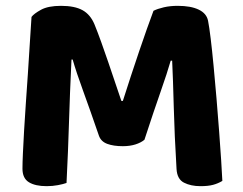

<svg xmlns="http://www.w3.org/2000/svg" viewBox="-20 -630 834 658"><path d="M475 -151Q463 -141 444 -135Q425 -129 401 -129Q369 -129 347.5 -137Q326 -145 319 -165Q287 -258 264.5 -319.5Q242 -381 229 -426H225Q222 -364 220 -312.5Q218 -261 216.5 -212Q215 -163 213 -113Q211 -63 208 -3Q197 1 178.5 4.5Q160 8 140 8Q101 8 79 -5.5Q57 -19 57 -52Q57 -71 58.5 -104.5Q60 -138 62.5 -181.5Q65 -225 68.5 -275Q72 -325 75.5 -376.5Q79 -428 82 -478.5Q85 -529 88 -572Q96 -583 120.5 -596.5Q145 -610 189 -610Q236 -610 263 -595Q290 -580 304 -546Q315 -519 327 -485.5Q339 -452 351 -417Q363 -382 374.5 -347.5Q386 -313 396 -284H401Q429 -372 457 -454.5Q485 -537 506 -593Q520 -600 541.5 -605Q563 -610 589 -610Q634 -610 661 -597Q688 -584 693 -559Q697 -539 702 -498Q707 -457 712 -404Q717 -351 722 -292.5Q727 -234 731 -179.5Q735 -125 738 -80Q741 -35 742 -10Q727 -1 710 3.5Q693 8 667 8Q634 8 610.5 -4Q587 -16 585 -51Q578 -167 575.5 -263.5Q573 -360 570 -422H565Q553 -380 530.5 -316Q508 -252 475 -151Z"/></svg>

Font: Baloo Tammudu 2
Style: Bold
Weight: 700
Designer: Maithili Shingre, Omkar Shende and Ek Type
Foundry: Ek Type
Version: Version 1.640;hotconv 1.0.111;makeotfexe 2.5.65597; ttfautoh